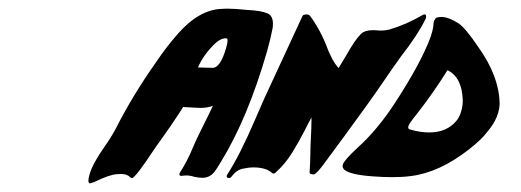

<svg xmlns="http://www.w3.org/2000/svg" viewBox="-20 -595 1194 440"><path d="M186.5 -174.8Q182.6 -174.8 182.6 -181.2Q182.6 -186.5 185.5 -196.3Q192.4 -220.2 220.2 -259.8Q234.4 -279.8 245.1 -299.8Q284.2 -377 338.4 -453.6Q361.8 -488.3 387.7 -517.6Q436.5 -573.2 488.8 -574.7L499.5 -575.2Q518.6 -575.2 545.9 -572.3Q577.6 -570.8 592.8 -564.5Q605.5 -559.1 605.5 -540.5Q605.5 -536.6 605 -531.7Q600.1 -505.9 592.3 -478.5Q547.9 -324.2 486.3 -224.1Q476.6 -208 472.2 -202.1Q460.9 -187.5 443.8 -187.5Q436.5 -187.5 424.8 -189.9Q416 -192.9 407.2 -192.9Q402.3 -192.9 396 -191.9Q393.1 -191.9 391.6 -193.4Q391.1 -194.3 391.1 -195.3Q391.1 -196.8 391.6 -198.2Q409.7 -226.6 421.4 -255.4Q428.7 -273.4 444.3 -304.2Q456.5 -328.1 467.8 -352.5Q455.6 -347.7 439 -347.7L401.9 -349.6L399.9 -350.1Q375 -310.5 336.4 -257.3Q290 -187 282.7 -187Q280.3 -187 278.8 -188.5Q271.5 -196.3 257.3 -196.3L247.6 -195.8Q231 -194.8 197.8 -178.7Q188 -174.8 186.5 -174.8ZM467.3 -439.5Q484.9 -439.5 498 -484.4Q501.5 -496.6 501.5 -501.5Q501.5 -502.9 501.2 -505.1Q501 -507.3 496.6 -507.3Q483.4 -506.3 470.7 -493.2Q446.3 -469.2 433.6 -440.4ZM504.9 -187Q499.5 -187 499.5 -190.9Q499.5 -191.9 500 -193.4L501 -195.3Q529.8 -239.7 565.4 -322.8Q575.2 -345.7 585.4 -368.7Q628.9 -461.9 672.4 -556.6Q674.3 -561.5 678.7 -561.5L682.1 -562Q688.5 -562 691.4 -557.4Q694.3 -552.7 697.8 -548.3Q714.4 -523.4 726.1 -495.1Q740.2 -456.1 755.9 -439Q765.1 -453.6 773.9 -468.8Q793.5 -503.9 807.1 -517.1Q815.9 -525.9 835.4 -525.9L853 -524.9Q862.3 -524.9 872.1 -527.3Q911.1 -538.6 949.2 -561Q951.2 -562 952.6 -562Q956.5 -562 956.5 -557.6Q956.5 -555.7 956.1 -553.2Q937 -514.2 899.4 -466.3Q877.9 -436.5 857.4 -406.2Q826.2 -360.4 768.6 -282.2Q742.2 -246.6 723.4 -220.9Q704.6 -195.3 698.7 -195.3Q689.5 -195.3 689.5 -199.7Q690.9 -221.2 691.2 -240.5Q691.4 -259.8 692.4 -278.3Q693.8 -304.2 693.8 -318.8V-325.7Q685.5 -311 678.2 -295.9Q664.6 -269.5 649.4 -244.9Q634.3 -220.2 611.3 -199.2Q609.4 -197.3 606.9 -197.3Q605 -197.3 604 -198.2Q589.8 -211.4 560.5 -211.4Q550.3 -211.4 535.9 -208.3Q521.5 -205.1 510.7 -190.4Q508.3 -187 504.9 -187ZM878.4 -189Q857.9 -189 833.5 -190.9Q765.1 -195.8 765.1 -214.4Q765.1 -216.3 765.6 -217.8Q768.6 -228 799.8 -256.8Q846.2 -298.8 886.2 -360.8Q945.3 -451.7 966.8 -510.3L969.7 -520Q973.1 -531.2 973.6 -542L974.6 -546.9Q976.1 -549.8 978.3 -553Q980.5 -556.2 994.6 -556.2Q1009.8 -554.7 1030.8 -541.5Q1046.4 -531.2 1075.7 -487.8Q1124.5 -419.9 1125 -355.5Q1124.5 -345.7 1121.6 -336.4Q1116.2 -317.9 1103 -300.8Q1102.5 -300.3 1092 -287.1Q1081.5 -273.9 1055.7 -253.4Q986.8 -199.2 920.4 -191.4Q901.9 -189 878.4 -189ZM963.4 -291.5Q1004.9 -291.5 1026.9 -319.3Q1033.7 -328.1 1037.1 -340.8Q1040.5 -351.6 1040.5 -365.7Q1038.6 -418.5 1005.4 -434.1Q974.6 -384.3 936.5 -335.4Q917.5 -312 916 -306.2Q915.5 -304.7 915.5 -303.2Q915.5 -299.3 919.9 -298.3Q942.4 -291.5 963.4 -291.5Z"/></svg>

Font: Weird Comic
Style: Italic
Weight: 400
Italic angle: -16°
Designer: GGBotNet
Foundry: GGBotNet
Version: 0.80